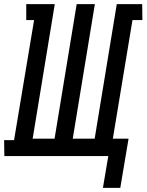

<svg xmlns="http://www.w3.org/2000/svg" viewBox="-50 -755 709 929"><path d="M448 154 474 0H-29L-30 -77H18L115 -658H77V-735H215L108 -84H214L321 -735H409L302 -84H408L515 -735H638L639 -658H591L496 -84H572L532 154Z"/></svg>

Font: Iosevka HT Medium Extended
Style: Italic
Weight: 500
Width: 7
Italic angle: -9°
Monospace: yes
Designer: Belleve Invis
Foundry: Belleve Invis
Version: Version 32.3.0; ttfautohint (v1.8.4)